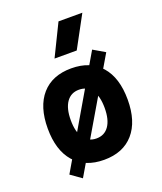

<svg xmlns="http://www.w3.org/2000/svg" viewBox="-155 -895 896 1060"><g transform="rotate(-20 293.0 -365.0)"><path d="M147 65.4 83.5 20.5 437.5 -585 505.9 -544.9ZM293 9.8Q181.2 9.8 119.6 -60.5Q58.1 -130.9 58.1 -258.8Q58.1 -387.2 119.6 -457.3Q181.2 -527.3 293 -527.3Q404.8 -527.3 466.3 -457.3Q527.8 -387.2 527.8 -258.8Q527.8 -130.9 466.3 -60.5Q404.8 9.8 293 9.8ZM293.2 -115.7Q340.8 -115.7 366.7 -153.1Q392.6 -190.5 392.6 -258.9Q392.6 -327.6 366.7 -364.7Q340.7 -401.9 293 -401.9Q245.6 -401.9 219.5 -364.7Q193.4 -327.5 193.4 -258.8Q193.4 -190.4 219.5 -153.1Q245.6 -115.7 293.2 -115.7ZM225.6 -609.4 316.4 -794.9H456.5L356 -609.4Z"/></g></svg>

Font: Cascadia Mono
Style: Regular
Weight: 400
Monospace: yes
Designer: Aaron Bell
Foundry: Saja Typeworks
Version: Version 2404.023